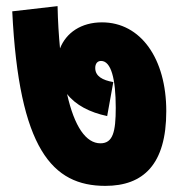

<svg xmlns="http://www.w3.org/2000/svg" viewBox="-20 -633 590 627"><path d="M523 -270C523 -441 440 -560 313 -560C245 -560 196 -526 176 -475C172 -517 169 -563 168 -613L20 -596C42 -146 151 -26 324 -26C448 -26 523 -96 523 -270ZM330 -254 350 -365C315 -371 291 -384 291 -411C291 -425 298 -434 310 -434C343 -434 358 -375 358 -281C358 -203 349 -165 308 -165C261 -165 223 -219 199 -326C227 -290 273 -266 330 -254Z"/></svg>

Font: Noto Sans Devanagari UI SemiCondensed Black
Style: Regular
Weight: 900
Width: 4
Designer: Jelle Bosma - Monotype Design Team
Foundry: Monotype Imaging Inc.
Version: Version 2.004